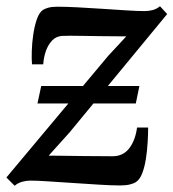

<svg xmlns="http://www.w3.org/2000/svg" viewBox="-24 -584 555 615"><path d="M23 11 -3.5 -15.5 322.5 -405 380.5 -467.5Q367.5 -467.5 345.2 -467.8Q323 -468 296.8 -468.2Q270.5 -468.5 245.5 -469Q220.5 -469.5 201.5 -469.5Q182.5 -469.5 175.5 -469Q156.5 -468 143.5 -454.8Q130.5 -441.5 123.2 -421.2Q116 -401 114.5 -378H78.5Q77 -394.5 77.8 -420.2Q78.5 -446 82.5 -473.2Q86.5 -500.5 94 -522.2Q101.5 -544 114 -552.5Q119.5 -556 130.5 -559.2Q141.5 -562.5 160 -562.5Q187 -562.5 225 -560.5Q263 -558.5 303.8 -555.8Q344.5 -553 380.5 -550.8Q416.5 -548.5 439 -548.5Q453 -548.5 465.2 -551.8Q477.5 -555 488.5 -564L511.5 -539L198.5 -159.5L132 -85.5Q152 -85.5 180.5 -85Q209 -84.5 239.2 -84.2Q269.5 -84 295.5 -83.8Q321.5 -83.5 336.5 -83.5Q370.5 -83.5 390 -109Q409.5 -134.5 415 -175.5H450.5Q450.5 -155.5 449 -129Q447.5 -102.5 443.5 -76.2Q439.5 -50 431.8 -29.5Q424 -9 411 -0.5Q405 3.5 392.2 6.8Q379.5 10 361 10Q333.5 10 293.5 7.5Q253.5 5 211 2.2Q168.5 -0.5 131.8 -3Q95 -5.5 73 -5.5Q60.5 -5.5 47 -1.8Q33.5 2 23 11ZM96 -252.5 108 -308.5H422.5L411 -252.5Z"/></svg>

Font: Merriweather 24pt Medium
Style: Italic
Weight: 500
Italic angle: -7.8°
Version: Version 2.101